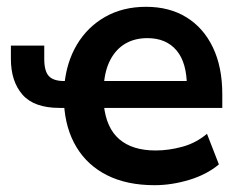

<svg xmlns="http://www.w3.org/2000/svg" viewBox="-20 -534 697 564"><path d="M434 10Q353 10 295 -19Q237 -48 204.5 -102Q172 -156 168 -230L181 -217H155Q80 -217 46 -256Q12 -295 12 -361V-400H110V-361Q110 -325 123.5 -310.5Q137 -296 168 -296H181L169 -283Q175 -351 206 -403Q237 -455 289 -484.5Q341 -514 409 -514Q478 -514 528 -483Q578 -452 605.5 -394.5Q633 -337 633 -257V-217H277L285 -226Q292 -158 330.5 -125Q369 -92 437 -92Q476 -92 516 -103Q556 -114 588 -141L623 -51Q587 -21 535.5 -5.5Q484 10 434 10ZM413 -422Q376 -422 348.5 -406Q321 -390 304.5 -359Q288 -328 285 -284L277 -296H544L529 -279Q529 -350 498.5 -386Q468 -422 413 -422Z"/></svg>

Font: Nunitoga
Style: Bold
Weight: 700
Designer: Vernon Adams
Foundry: Vernon Adams
Version: Version 1.0